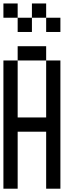

<svg xmlns="http://www.w3.org/2000/svg" viewBox="-20 -1187 457 1123"><path d="M0 -83.3V-833.3H83.3V-500H250V-833.3H333.3V-83.3H250V-416.7H83.3V-83.3ZM0 -1083.3V-1166.7H83.3V-1083.3ZM166.7 -1000H83.3V-1083.3H166.7ZM166.7 -1083.3V-1166.7H250V-1083.3ZM333.3 -1000H250V-1083.3H333.3ZM83.3 -916.7H250V-833.3H83.3Z"/></svg>

Font: Galmuri11 Condensed
Style: Regular
Weight: 400
Width: 3
Designer: Lee Minseo (quiple)
Version: Version 2.399;hotconv 1.1.1;makeotfexe 2.6.0 DEVELOPMENT